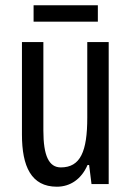

<svg xmlns="http://www.w3.org/2000/svg" viewBox="-20 -696 496 726"><path d="M350 -676H107V-614H350ZM391 -537H310V-251C310 -123 284 -63 210 -63C165 -63 144 -107 144 -202V-537H63V-187C63 -67 98 10 195 10C246 10 288 -19 311 -72H317L326 0H391Z"/></svg>

Font: Noto Sans Arabic ExtCond
Style: Regular
Weight: 400
Width: 2
Designer: Monotype Design Team, Nadine Chahine, Nizar Qandah and Khaled Hosny
Foundry: Monotype Imaging Inc.
Version: Version 2.012